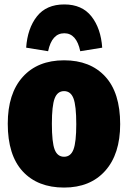

<svg xmlns="http://www.w3.org/2000/svg" viewBox="-20 -826 577 866"><path d="M522 -266Q522 -131 454.5 -55.5Q387 20 269 20Q150 20 82.5 -53Q15 -126 15 -268Q15 -404 82.5 -479Q150 -554 269 -554Q387 -554 454.5 -481Q522 -408 522 -266ZM214 -268Q214 -184 226.5 -151.5Q239 -119 269 -119Q299 -119 311.5 -152Q324 -185 324 -266Q324 -349 311.5 -382Q299 -415 269 -415Q239 -415 226.5 -382Q214 -349 214 -268ZM441 -611 342 -595Q325 -676 270 -676Q214 -676 197 -595L98 -611Q104 -698 146.5 -752Q189 -806 270 -806Q350 -806 392.5 -752Q435 -698 441 -611Z"/></svg>

Font: Fira Sans Condensed Black
Style: Regular
Weight: 900
Width: 3
Designer: Carrois Corporate & Edenspiekermann AG
Foundry: Carrois Corporate GbR & Edenspiekermann AG
Version: Version 4.203